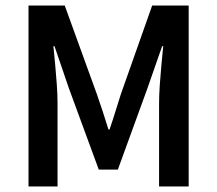

<svg xmlns="http://www.w3.org/2000/svg" viewBox="-20 -674 785 694"><path d="M83 0V-654H214L330 -334Q341 -303 351.5 -270.5Q362 -238 372 -206H376Q387 -238 397 -270.5Q407 -303 417 -334L530 -654H662V0H555V-299Q555 -330 557.5 -366.5Q560 -403 563.5 -440Q567 -477 570 -507H566L513 -355L406 -61H337L229 -355L177 -507H173Q176 -477 179.5 -440Q183 -403 185.5 -366.5Q188 -330 188 -299V0Z"/></svg>

Font: Source Sans Pro SemiBold
Style: Regular
Weight: 600
Designer: Paul D. Hunt
Foundry: Adobe Systems Incorporated
Version: Version 2.045;hotconv 1.0.109;makeotfexe 2.5.65596